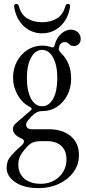

<svg xmlns="http://www.w3.org/2000/svg" viewBox="-20 -750 442 985"><path d="M178 215Q102 215 58 184.5Q14 154 14 111Q14 93 19 78.5Q24 64 40.5 45Q57 26 91 -4Q103 -15 103 -24.5Q103 -34 91 -39Q55 -54 48 -77.5Q41 -101 65 -121L137 -183Q149 -193 136 -200Q95 -220 71 -262Q47 -304 47 -352Q47 -398 67 -435Q87 -472 121 -494Q155 -516 197 -516Q221 -516 243 -508Q257 -503 260 -517Q269 -555 293.5 -576.5Q318 -598 342 -598Q365 -598 379.5 -584.5Q394 -571 394 -551Q394 -534 384 -524Q374 -514 359 -514Q346 -514 340 -519Q334 -524 329 -529Q324 -534 313 -534Q289 -534 283 -508Q280 -498 283.5 -491Q287 -484 294 -477Q318 -454 331.5 -421Q345 -388 345 -348Q345 -300 325.5 -262Q306 -224 272.5 -202Q239 -180 197 -180Q179 -180 166 -172.5Q153 -165 140 -151L123 -132Q110 -116 115.5 -101.5Q121 -87 143 -87H229Q301 -87 343 -51.5Q385 -16 385 46Q385 95 357 133Q329 171 282.5 193Q236 215 178 215ZM196 -205Q232 -205 253 -244Q274 -283 274 -350Q274 -415 252.5 -454.5Q231 -494 196 -494Q161 -494 139.5 -454.5Q118 -415 118 -350Q118 -283 139 -244Q160 -205 196 -205ZM190 193Q226 193 256 177Q286 161 303.5 132.5Q321 104 321 68Q321 23 294.5 -1.5Q268 -26 220 -26H197Q166 -26 150.5 -20Q135 -14 121 1Q90 34 82 54Q74 74 74 95Q74 139 104.5 166Q135 193 190 193ZM196 -579Q143 -579 103.5 -614.5Q64 -650 53 -712Q50 -730 63 -730Q74 -730 77 -718Q88 -675 120 -655.5Q152 -636 196 -636Q240 -636 272 -655.5Q304 -675 315 -718Q318 -730 329 -730Q342 -730 339 -712Q328 -650 288.5 -614.5Q249 -579 196 -579Z"/></svg>

Font: Instrument Serif
Style: Regular
Weight: 400
Designer: Rodrigo Fuenzalida
Foundry: fragTYPE
Version: Version 1.000; ttfautohint (v1.8.4.7-5d5b);gftools[0.9.27]